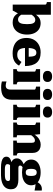

<svg xmlns="http://www.w3.org/2000/svg" viewBox="1378 -2201 1069 3865"><g transform="rotate(90 1912.5 -268.5)"><path d="M433 11Q379 11 340.5 -6Q302 -23 275.5 -55Q249 -87 229 -134L234 -225Q260 -185 279.5 -156.5Q299 -128 320.5 -112.5Q342 -97 371 -97Q396 -97 414.5 -108Q433 -119 444.5 -142Q456 -165 461 -198.5Q466 -232 466 -277Q466 -320 462 -351Q458 -382 447.5 -403Q437 -424 420.5 -434Q404 -444 380 -444Q353 -444 331.5 -430Q310 -416 287 -385Q264 -354 233 -303V-381Q260 -438 289.5 -475.5Q319 -513 356 -532.5Q393 -552 443 -552Q518 -552 570 -517Q622 -482 649 -420.5Q676 -359 676 -277Q676 -194 646.5 -128.5Q617 -63 562.5 -26Q508 11 433 11ZM72 -647Q72 -656 67.5 -661Q63 -666 53.5 -669.5Q44 -673 29 -676L21 -678V-758H276V-123L261 -119L193 10H72Z M945 -268Q945 -217 953 -181Q961 -145 977.5 -123Q994 -101 1020.5 -91Q1047 -81 1083 -81Q1120 -81 1146.5 -92Q1173 -103 1192.5 -122.5Q1212 -142 1227 -167L1301 -117Q1279 -76 1245.5 -47Q1212 -18 1165.5 -3Q1119 12 1055 12Q958 12 888 -20Q818 -52 781 -114.5Q744 -177 744 -267Q744 -353 780.5 -417Q817 -481 883 -516.5Q949 -552 1036 -552Q1106 -552 1157 -532Q1208 -512 1241.5 -473Q1275 -434 1292 -374.5Q1309 -315 1310 -237H897V-312H1143L1124 -282Q1122 -339 1117.5 -375Q1113 -411 1103.5 -430.5Q1094 -450 1078 -458Q1062 -466 1040 -466Q1017 -466 999.5 -456.5Q982 -447 970 -425Q958 -403 951.5 -364.5Q945 -326 945 -268Z M1519 -598Q1467 -598 1437 -621.5Q1407 -645 1407 -691Q1407 -736 1437 -759.5Q1467 -783 1519 -783Q1571 -783 1600.5 -759.5Q1630 -736 1630 -691Q1630 -645 1600.5 -621.5Q1571 -598 1519 -598ZM1626 -541V-119Q1626 -92 1639 -82Q1652 -72 1675 -72H1677V0H1371V-72H1373Q1396 -72 1409 -82Q1422 -92 1422 -119V-428Q1422 -442 1411.5 -447.5Q1401 -453 1379 -458L1371 -460V-541Z M1784 42V-428Q1784 -438 1778 -443.5Q1772 -449 1760 -452.5Q1748 -456 1733 -458L1723 -460V-541H1988V25Q1988 86 1971.5 127.5Q1955 169 1923.5 194.5Q1892 220 1845.5 231.5Q1799 243 1740 243Q1696 243 1664 237.5Q1632 232 1620 228V135Q1635 140 1657 145.5Q1679 151 1703 151Q1729 151 1747 141Q1765 131 1774.5 107Q1784 83 1784 42ZM1881 -598Q1829 -598 1799 -621.5Q1769 -645 1769 -691Q1769 -736 1799 -759.5Q1829 -783 1881 -783Q1934 -783 1963.5 -759.5Q1993 -736 1993 -691Q1993 -645 1963.5 -621.5Q1934 -598 1881 -598Z M2236 -598Q2184 -598 2154 -621.5Q2124 -645 2124 -691Q2124 -736 2154 -759.5Q2184 -783 2236 -783Q2288 -783 2317.5 -759.5Q2347 -736 2347 -691Q2347 -645 2317.5 -621.5Q2288 -598 2236 -598ZM2343 -541V-119Q2343 -92 2356 -82Q2369 -72 2392 -72H2394V0H2088V-72H2090Q2113 -72 2126 -82Q2139 -92 2139 -119V-428Q2139 -442 2128.5 -447.5Q2118 -453 2096 -458L2088 -460V-541Z M2446 0V-72H2448Q2463 -72 2474 -76.5Q2485 -81 2490.5 -91.5Q2496 -102 2496 -120V-428Q2496 -438 2491.5 -443Q2487 -448 2478 -451.5Q2469 -455 2454 -458L2446 -460V-541H2681L2693 -416L2701 -414V-81Q2701 -78 2707.5 -76Q2714 -74 2723 -73Q2732 -72 2740 -72H2744V0ZM3109 0H2811V-72H2814Q2822 -72 2831.5 -72.5Q2841 -73 2847.5 -75.5Q2854 -78 2854 -81V-379Q2854 -399 2849 -411.5Q2844 -424 2833.5 -430.5Q2823 -437 2805 -437Q2783 -437 2761.5 -423.5Q2740 -410 2718.5 -384Q2697 -358 2674 -317L2677 -405Q2698 -448 2730.5 -481.5Q2763 -515 2804.5 -534Q2846 -553 2893 -553Q2945 -553 2982 -533.5Q3019 -514 3039 -476.5Q3059 -439 3059 -384V-120Q3059 -102 3064.5 -91.5Q3070 -81 3081 -76.5Q3092 -72 3106 -72H3109Z M3815 -430Q3776 -439 3746.5 -443Q3717 -447 3693 -449Q3669 -451 3645 -450L3622 -441Q3638 -476 3655.5 -503Q3673 -530 3695.5 -547.5Q3718 -565 3747 -572.5Q3776 -580 3815 -575ZM3450 -177Q3371 -177 3313 -199Q3255 -221 3223.5 -263Q3192 -305 3192 -362Q3192 -421 3224 -463Q3256 -505 3314 -528.5Q3372 -552 3450 -552Q3529 -552 3587.5 -528.5Q3646 -505 3678 -463Q3710 -421 3710 -362Q3710 -305 3678 -263Q3646 -221 3587.5 -199Q3529 -177 3450 -177ZM3450 -252Q3477 -252 3492.5 -262.5Q3508 -273 3515 -297Q3522 -321 3522 -361Q3522 -401 3515 -425.5Q3508 -450 3492.5 -461.5Q3477 -473 3450 -473Q3426 -473 3410 -461.5Q3394 -450 3386.5 -425.5Q3379 -401 3379 -361Q3379 -321 3386 -297Q3393 -273 3409.5 -262.5Q3426 -252 3450 -252ZM3355 246Q3283 246 3234 234.5Q3185 223 3159.5 199Q3134 175 3134 135Q3134 106 3150.5 85Q3167 64 3203.5 49Q3240 34 3300 22L3334 45Q3314 56 3303 67Q3292 78 3288 89.5Q3284 101 3284 117Q3284 134 3294.5 145Q3305 156 3328.5 162Q3352 168 3390 168H3499Q3544 168 3571.5 160.5Q3599 153 3611.5 138Q3624 123 3624 102Q3624 85 3614 74.5Q3604 64 3580 64H3271L3282 47Q3245 39 3219.5 23.5Q3194 8 3181 -17Q3168 -42 3168 -75Q3168 -111 3186.5 -138.5Q3205 -166 3240.5 -188Q3276 -210 3326 -226L3377 -206Q3354 -194 3339.5 -183.5Q3325 -173 3319 -162Q3313 -151 3313 -139Q3313 -120 3325.5 -112Q3338 -104 3366 -104H3597Q3661 -104 3704 -87.5Q3747 -71 3768.5 -38Q3790 -5 3790 46Q3790 113 3755 157.5Q3720 202 3656 224Q3592 246 3508 246Z"/></g></svg>

Font: Roboto Serif ExtraBold
Style: Regular
Weight: 800
Designer: Greg Gazdowicz
Foundry: Commercial Type
Version: Version 1.008